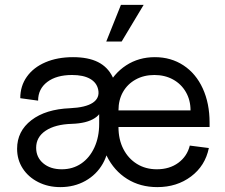

<svg xmlns="http://www.w3.org/2000/svg" viewBox="-20 -750 923 786"><path d="M387 -251Q387 -328 416 -388.5Q445 -449 496.5 -482.5Q548 -516 614 -516Q680 -516 731 -482.5Q782 -449 810 -388Q838 -327 838 -248V-230H465Q465 -179 485 -140Q505 -101 540.5 -79Q576 -57 622 -57Q674 -57 710 -83.5Q746 -110 757 -154L835 -144Q820 -71 762 -27.5Q704 16 624 16Q554 16 500.5 -17.5Q447 -51 417 -111.5Q387 -172 387 -251ZM612 -443Q569 -443 535.5 -424.5Q502 -406 483.5 -373.5Q465 -341 465 -298H760Q760 -340 741 -373Q722 -406 688.5 -424.5Q655 -443 612 -443ZM50 -141Q50 -213 108.5 -258Q167 -303 267 -307Q331 -310 360 -329.5Q389 -349 382 -383Q376 -412 348.5 -427.5Q321 -443 275 -443Q211 -443 173.5 -414.5Q136 -386 136 -338L63 -348Q63 -398 90 -436Q117 -474 166 -495Q215 -516 279 -516Q341 -516 381 -496Q421 -476 441 -435Q461 -394 461 -331L426 -180Q426 -124 400.5 -79.5Q375 -35 329.5 -9.5Q284 16 227 16Q177 16 136.5 -4.5Q96 -25 73 -60.5Q50 -96 50 -141ZM386 -243V-313L401 -326Q401 -288 368 -266.5Q335 -245 274 -243Q206 -241 167 -215Q128 -189 128 -145Q128 -106 157 -81.5Q186 -57 233 -57Q278 -57 312.5 -80.5Q347 -104 366.5 -146.5Q386 -189 386 -243ZM475 -730H568L478 -580H415Z"/></svg>

Font: Uncut Sans Variable
Style: Regular
Weight: 400
Designer: Kasper Nordkvist
Foundry: UNCUT.wtf
Version: Version 1.303;Glyphs 3.1.2 (3151)